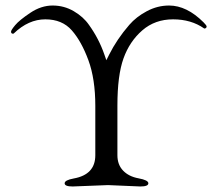

<svg xmlns="http://www.w3.org/2000/svg" viewBox="-20 -670 779 695"><path d="M488 5 371 0 243 5Q214 5 214 -6.5Q214 -18 247 -24Q325 -38 325 -108V-287Q325 -384 300 -452Q275 -520 240 -560Q205 -600 144 -600Q83 -600 30 -549Q28 -547 24 -548.5Q20 -550 20 -555.5Q20 -561 35 -579Q50 -597 89.5 -623.5Q129 -650 170.5 -650Q212 -650 247 -629.5Q282 -609 302 -580Q338 -530 358 -472L365 -452L375 -472Q403 -528 448 -580Q473 -609 511.5 -629.5Q550 -650 592 -650Q656 -650 717 -589Q728 -578 728 -574Q728 -570 724.5 -568Q721 -566 719 -567Q672 -600 606.5 -600Q541 -600 495 -560Q449 -520 427 -458.5Q405 -397 405 -288V-108Q405 -74 425.5 -52.5Q446 -31 481.5 -24.5Q517 -18 517 -6.5Q517 5 488 5Z"/></svg>

Font: EB Garamond
Style: Regular
Weight: 400
Version: Version 0.012